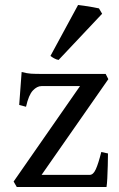

<svg xmlns="http://www.w3.org/2000/svg" viewBox="-20 -751 478 771"><path d="M413.6 -134.8Q413.6 -114.3 412.8 -86.9Q412.1 -59.6 410.9 -35.6Q409.7 -11.7 407.7 0H47.4L34.7 -22L301.3 -405.3H146.5Q128.9 -405.3 112.1 -387.7Q95.2 -370.1 84.5 -322.3L57.1 -329.6L66.9 -461.9Q88.4 -456.1 105 -455.1Q121.6 -454.1 152.8 -454.1H404.3L415 -433.1L147 -48.8H340.3Q354.5 -48.8 364.7 -71.3Q375 -93.8 386.7 -140.6ZM215.3 -510.3Q206.5 -511.7 197.3 -516.8Q188 -522 182.6 -526.4L293.5 -731Q300.8 -730.5 318.1 -727.8Q335.4 -725.1 352.8 -722.2Q370.1 -719.2 377.4 -717.3L390.1 -695.8Z"/></svg>

Font: Gentium Book Plus
Style: Regular
Weight: 400
Designer: Victor Gaultney, Annie Olsen, Iska Routamaa, Becca Hirsbrunner
Foundry: SIL International
Version: Version 6.101